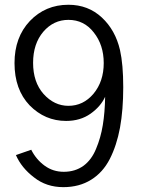

<svg xmlns="http://www.w3.org/2000/svg" viewBox="-20 -769 596 807"><path d="M119.1 -504.9Q119.1 -423.8 163.1 -374Q208 -324.2 267.6 -324.2Q330.1 -324.2 373 -375Q416 -426.8 416 -503.9Q416 -580.1 374 -632.8Q333 -685.5 267.6 -685.5Q205.1 -685.5 162.1 -635.7Q119.1 -585 119.1 -504.9ZM46.9 -117.2Q62.5 -123 111.3 -139.6Q131.8 -98.6 168 -72.3Q203.1 -46.9 248 -46.9Q295.9 -46.9 331.1 -72.3Q365.2 -97.7 383.8 -143.6Q403.3 -189.5 412.1 -243.2Q420.9 -296.9 421.9 -362.3Q403.3 -321.3 360.4 -291Q317.4 -260.7 257.8 -260.7Q168.9 -260.7 104.5 -326.2Q41 -392.6 41 -503.9Q41 -612.3 105.5 -680.7Q170.9 -749 267.6 -749Q350.6 -749 408.2 -695.3Q464.8 -642.6 484.4 -558.6Q498 -498 498 -402.3Q498 -307.6 484.4 -232.4Q470.7 -158.2 441.4 -100.6Q412.1 -43.9 363.3 -13.7Q313.5 17.6 246.1 17.6Q174.8 17.6 123 -23.4Q70.3 -63.5 46.9 -117.2Z"/></svg>

Font: Gothic A1
Style: Regular
Weight: 400
Designer: HanYang I&C Co.,Ltd.
Version: Version 2.50